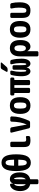

<svg xmlns="http://www.w3.org/2000/svg" viewBox="1986 -2796 1029 5040"><g transform="rotate(-90 2500.0 -275.5)"><path d="M320.3 -116.2Q365.2 -154.3 365.2 -269.5Q365.2 -316.4 359.4 -352.1Q353.5 -387.7 345.7 -403.8Q337.9 -419.9 330.1 -419.9Q325.2 -419.9 323.2 -416.5Q321.3 -413.1 318.8 -397.5Q316.4 -381.8 315.9 -350.1Q315.4 -318.4 315.4 -259.8V-118.2Q315.4 -114.3 320.3 -116.2ZM184.6 -299.8Q184.6 -365.2 194.3 -410.2Q194.3 -412.1 192.9 -413.6Q191.4 -415 190.4 -414.1Q135.7 -400.4 134.8 -259.8Q134.8 -151.4 179.7 -116.2Q184.6 -114.3 184.6 -117.2ZM315.4 -530.3Q398.4 -530.3 446.8 -461.9Q495.1 -393.6 495.1 -269.5Q495.1 -158.2 449.7 -87.9Q404.3 -17.6 320.3 2Q315.4 3.9 315.4 7.8V184.6Q315.4 199.2 305.2 209.5Q294.9 219.7 280.3 219.7H219.7Q205.1 219.7 194.8 210Q184.6 200.2 184.6 184.6V7.8Q184.6 3.9 179.7 2Q95.7 -17.6 50.3 -86.4Q4.9 -155.3 4.9 -259.8Q4.9 -369.1 48.8 -439.9Q92.8 -510.7 164.1 -526.4Q177.7 -529.3 189 -519.5Q200.2 -509.8 200.2 -495.1V-440.4H201.2Q229.5 -530.3 315.4 -530.3Z M824.2 -419.9Q829.1 -419.9 829.1 -423.8Q826.2 -554.7 808.1 -598.6Q790 -642.6 750 -642.6Q710 -642.6 691.9 -598.6Q673.8 -554.7 670.9 -423.8Q670.9 -419.9 675.8 -419.9ZM829.1 -305.7Q829.1 -309.6 824.2 -309.6H675.8Q670.9 -309.6 670.9 -305.7Q673.8 -174.8 691.9 -130.9Q710 -86.9 750 -86.9Q790 -86.9 808.1 -130.9Q826.2 -174.8 829.1 -305.7ZM585.4 -659.7Q640.6 -750 750 -750Q859.4 -750 914.6 -659.7Q969.7 -569.3 969.7 -365.2Q969.7 -161.1 914.6 -70.8Q859.4 19.5 750 19.5Q640.6 19.5 585.4 -70.8Q530.3 -161.1 530.3 -365.2Q530.3 -569.3 585.4 -659.7Z M1416 -108.4Q1428.7 -111.3 1439.5 -104Q1450.2 -96.7 1450.2 -84V-40Q1450.2 -24.4 1440.4 -12.2Q1430.7 0 1416 2.9Q1381.8 9.8 1339.8 9.8Q1237.3 9.8 1198.7 -27.3Q1160.2 -64.5 1160.2 -160.2V-485.4Q1160.2 -500 1169.9 -509.8Q1179.7 -519.5 1195.3 -519.5H1264.6Q1279.3 -519.5 1289.6 -509.8Q1299.8 -500 1299.8 -485.4V-190.4Q1299.8 -129.9 1311 -115.7Q1322.3 -101.6 1370.1 -101.6Q1391.6 -102.5 1416 -108.4Z M1929.7 -519.5Q1944.3 -519.5 1954.6 -509.3Q1964.8 -499 1964.8 -484.4Q1962.9 -368.2 1939 -271Q1915 -173.8 1853.5 -32.2Q1847.7 -17.6 1834.5 -8.8Q1821.3 0 1804.7 0H1695.3Q1679.7 0 1667.5 -9.3Q1655.3 -18.6 1651.4 -34.2L1539.1 -486.3Q1536.1 -499 1543.5 -509.3Q1550.8 -519.5 1565.4 -519.5H1636.7Q1651.4 -519.5 1663.1 -509.8Q1674.8 -500 1677.7 -485.4L1751 -90.8Q1751 -89.8 1752 -89.8Q1753.9 -89.8 1753.9 -90.8Q1822.3 -246.1 1827.1 -485.4Q1827.1 -500 1836.9 -509.8Q1846.7 -519.5 1862.3 -519.5Z M2188 -130.4Q2206.1 -96.7 2250 -96.7Q2293.9 -96.7 2312 -130.4Q2330.1 -164.1 2330.1 -260.3Q2330.1 -356.4 2312 -389.6Q2293.9 -422.9 2250 -422.9Q2206.1 -422.9 2188 -389.6Q2169.9 -356.4 2169.9 -260.3Q2169.9 -164.1 2188 -130.4ZM2030.3 -260.3Q2030.3 -530.3 2250 -530.3Q2469.7 -530.3 2469.7 -260.3Q2469.7 9.8 2250 9.8Q2030.3 9.8 2030.3 -260.3Z M2950.2 -519.5Q2964.8 -519.5 2975.1 -509.8Q2985.4 -500 2985.4 -485.4V-448.2Q2985.4 -433.6 2975.1 -423.3Q2964.8 -413.1 2950.2 -413.1H2925.8Q2920.9 -413.1 2920.9 -408.2V-35.2Q2920.9 -20.5 2911.1 -10.3Q2901.4 0 2885.7 0H2820.3Q2805.7 0 2795.4 -9.8Q2785.2 -19.5 2785.2 -35.2V-408.2Q2785.2 -413.1 2780.3 -413.1H2719.7Q2714.8 -413.1 2714.8 -408.2V-35.2Q2714.8 -20.5 2705.1 -10.3Q2695.3 0 2679.7 0H2614.3Q2599.6 0 2589.4 -9.8Q2579.1 -19.5 2579.1 -35.2V-408.2Q2579.1 -413.1 2574.2 -413.1H2549.8Q2535.2 -413.1 2524.9 -422.9Q2514.6 -432.6 2514.6 -448.2V-485.4Q2514.6 -500 2524.9 -509.8Q2535.2 -519.5 2549.8 -519.5Z M3405.3 -519.5Q3420.9 -519.5 3433.1 -510.7Q3445.3 -502 3449.2 -487.3Q3480.5 -361.3 3480.5 -224.6Q3480.5 -110.4 3443.4 -50.3Q3406.2 9.8 3349.6 9.8Q3314.5 9.8 3286.6 -17.1Q3258.8 -43.9 3251 -88.9Q3251 -89.8 3250 -89.8Q3249 -89.8 3249 -88.9Q3241.2 -43.9 3212.9 -17.1Q3184.6 9.8 3150.4 9.8Q3094.7 9.8 3057.1 -50.8Q3019.5 -111.3 3019.5 -224.6Q3019.5 -360.4 3050.8 -487.3Q3054.7 -502 3066.9 -510.7Q3079.1 -519.5 3094.7 -519.5H3139.6Q3152.3 -519.5 3160.6 -509.8Q3168.9 -500 3166 -487.3Q3134.8 -365.2 3134.8 -250Q3134.8 -188.5 3138.7 -153.8Q3142.6 -119.1 3148.9 -109.4Q3155.3 -99.6 3165 -99.6Q3173.8 -99.6 3178.7 -108.4Q3183.6 -117.2 3187 -146.5Q3190.4 -175.8 3190.4 -230.5V-424.8Q3190.4 -439.5 3200.2 -449.7Q3210 -460 3224.6 -460H3275.4Q3290 -460 3299.8 -450.2Q3309.6 -440.4 3309.6 -424.8V-230.5Q3309.6 -176.8 3313 -147Q3316.4 -117.2 3321.3 -108.4Q3326.2 -99.6 3335 -99.6Q3344.7 -99.6 3351.1 -109.4Q3357.4 -119.1 3361.3 -153.8Q3365.2 -188.5 3365.2 -250Q3365.2 -365.2 3334 -487.3Q3331.1 -500 3338.9 -509.8Q3346.7 -519.5 3360.4 -519.5ZM3254.9 -769.5H3365.2Q3375 -769.5 3378.9 -760.7Q3382.8 -752 3376 -744.1L3263.7 -616.2Q3240.2 -589.8 3205.1 -589.8H3155.3Q3143.6 -589.8 3137.2 -600.6Q3130.9 -611.3 3136.7 -621.1L3203.1 -739.3Q3220.7 -769.5 3254.9 -769.5Z M3754.9 -110.4Q3790 -110.4 3811.5 -146.5Q3833 -182.6 3833 -259.8Q3833 -410.2 3754.9 -410.2Q3674.8 -410.2 3674.8 -264.6V-254.9Q3674.8 -110.4 3754.9 -110.4ZM3969.7 -259.8Q3969.7 -127 3922.4 -58.6Q3875 9.8 3794.9 9.8Q3724.6 9.8 3679.7 -69.3Q3679.7 -70.3 3677.7 -70.3Q3676.8 -70.3 3676.8 -69.3V184.6Q3676.8 199.2 3667 209.5Q3657.2 219.7 3641.6 219.7H3575.2Q3560.5 219.7 3550.3 210Q3540 200.2 3540 184.6V-259.8Q3540 -393.6 3595.2 -461.9Q3650.4 -530.3 3755.4 -530.3Q3860.4 -530.3 3915 -461.9Q3969.7 -393.6 3969.7 -259.8Z M4188 -130.4Q4206.1 -96.7 4250 -96.7Q4293.9 -96.7 4312 -130.4Q4330.1 -164.1 4330.1 -260.3Q4330.1 -356.4 4312 -389.6Q4293.9 -422.9 4250 -422.9Q4206.1 -422.9 4188 -389.6Q4169.9 -356.4 4169.9 -260.3Q4169.9 -164.1 4188 -130.4ZM4030.3 -260.3Q4030.3 -530.3 4250 -530.3Q4469.7 -530.3 4469.7 -260.3Q4469.7 9.8 4250 9.8Q4030.3 9.8 4030.3 -260.3Z M4894.5 -519.5Q4910.2 -519.5 4921.9 -510.3Q4933.6 -501 4938.5 -486.3Q4960.9 -391.6 4960 -269.5Q4960 10.7 4750 9.8Q4642.6 9.8 4596.2 -39.6Q4549.8 -88.9 4549.8 -210V-485.4Q4549.8 -500 4560.1 -509.8Q4570.3 -519.5 4585 -519.5H4650.4Q4665 -519.5 4674.8 -509.8Q4684.6 -500 4684.6 -485.4V-192.4Q4684.6 -135.7 4698.2 -116.2Q4711.9 -96.7 4750 -96.7Q4786.1 -96.7 4803.2 -139.6Q4820.3 -182.6 4820.3 -294.9Q4820.3 -386.7 4797.9 -486.3Q4794.9 -499 4803.2 -509.3Q4811.5 -519.5 4825.2 -519.5Z"/></g></svg>

Font: Rounded-L Mgen+ 1m bold
Style: Bold
Weight: 700
Designer: [Source Han Sans]
Ryoko NISHIZUKA  (kana & ideographs); Paul D. Hunt (Latin, Greek & Cyrillic); Wenlong ZHANG  (bopomofo
Version: Version 1.059.20150602